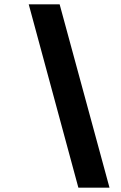

<svg xmlns="http://www.w3.org/2000/svg" viewBox="-20 -732 557 882"><path d="M340 130 112 -712H254L483 130Z"/></svg>

Font: Overpass Black
Style: Italic
Weight: 900
Italic angle: -10°
Designer: Delve Withrington, Dave Bailey, Thomas Jockin
Foundry: Delve Fonts LLC
Version: Version 4.000